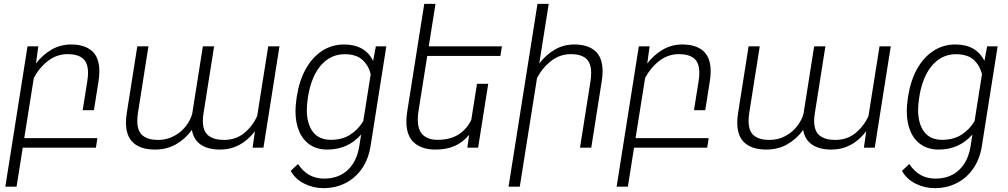

<svg xmlns="http://www.w3.org/2000/svg" viewBox="-20 -770 5257 1001"><path d="M435.1 -346.7Q439 -371.6 439 -389.6Q439 -442.4 411.9 -465.1Q384.8 -487.8 333 -487.8Q275.4 -487.8 229.7 -452.1Q184.1 -416.5 156.2 -363.3L106.4 -49.8H487.8L480 0H98.6L66.4 203.1H7.8L123.5 -528.3H179.7L167.5 -439Q203.6 -485.8 249.8 -512Q295.9 -538.1 350.6 -538.1Q420.9 -538.1 459.5 -504.2Q498 -470.2 498 -397.9Q498 -374.5 493.7 -346.7L469.7 -195.3H411.1Z M1320.8 -165 1378.4 -528.3H1437L1353.5 0H1296.9L1309.1 -85.9Q1235.8 9.8 1127.4 9.8Q1064.5 9.8 1026.6 -16.1Q988.8 -42 980.5 -92.8Q946.3 -45.4 897.7 -17.8Q849.1 9.8 788.6 9.8Q715.3 9.8 676 -24.7Q636.7 -59.1 636.7 -131.3Q636.7 -154.8 641.1 -181.6L695.8 -528.3H753.9L699.2 -181.2Q695.8 -160.2 695.8 -139.6Q695.8 -85.9 723.9 -63.2Q752 -40.5 803.7 -40.5Q850.6 -40.5 888.4 -61.3Q926.3 -82 950.2 -113.8Q974.1 -145.5 982.4 -178.7L1037.6 -528.3H1096.2L1041 -178.7Q1037.6 -158.7 1037.6 -139.6Q1037.6 -86.4 1066.2 -63.5Q1094.7 -40.5 1147.5 -40.5Q1209 -40.5 1252.7 -75.9Q1296.4 -111.3 1320.8 -165Z M1495.6 120.6 1533.7 85Q1583 161.1 1669.9 161.1Q1744.6 161.1 1792.5 116.7Q1840.3 72.3 1853 -7.3L1862.8 -68.8Q1793.9 9.8 1686.5 9.8Q1633.8 9.8 1596.4 -15.1Q1559.1 -40 1539.8 -85.2Q1520.5 -130.4 1520.5 -190.9Q1520.5 -217.3 1525.4 -252.9L1527.8 -269Q1540.5 -350.6 1574.7 -411.4Q1608.9 -472.2 1659.9 -505.1Q1710.9 -538.1 1773.9 -538.1Q1882.3 -538.1 1925.3 -452.6L1939.5 -528.3H1994.1L1912.1 -9.3Q1901.4 58.6 1867.4 108.2Q1833.5 157.7 1781.5 184.3Q1729.5 210.9 1665.5 210.9Q1613.3 210.9 1566.2 187.3Q1519 163.6 1495.6 120.6ZM1585 -258.8Q1579.6 -225.1 1579.6 -196.8Q1579.6 -125 1611.1 -83Q1642.6 -41 1705.6 -41Q1762.7 -41 1804.7 -67.1Q1846.7 -93.3 1874 -138.7L1912.6 -382.8Q1901.4 -429.2 1869.1 -458.3Q1836.9 -487.3 1777.3 -487.3Q1725.6 -487.3 1685.8 -459Q1646 -430.7 1621.3 -381.6Q1596.7 -332.5 1586.4 -269Z M2161.6 -189.5Q2158.2 -167.5 2158.2 -147Q2158.2 -90.8 2185.8 -65.9Q2213.4 -41 2260.3 -41Q2326.7 -41 2370.4 -68.8Q2414.1 -96.7 2437 -145L2466.8 -333H2525.4L2472.7 0H2416.5L2425.8 -66.9Q2393.1 -27.8 2350.3 -9Q2307.6 9.8 2250.5 9.8Q2179.7 9.8 2139.2 -25.9Q2098.6 -61.5 2098.6 -137.2Q2098.6 -160.2 2103 -188L2148.9 -478.5L2156.7 -528.3L2191.9 -750H2250.5L2215.3 -528.3H2596.7L2588.9 -478.5H2207.5Z M2779.8 -363.3 2689.9 203.1H2631.3L2782.2 -750H2840.8L2791.5 -439Q2827.6 -485.8 2873.5 -512Q2919.4 -538.1 2974.1 -538.1Q3044.4 -538.1 3083 -504.2Q3121.6 -470.2 3121.6 -397.9Q3121.6 -374.5 3117.2 -346.7L3062.5 0H3003.9L3058.6 -346.7Q3062 -368.7 3062 -388.7Q3062 -442.4 3035.2 -465.1Q3008.3 -487.8 2956.5 -487.8Q2898.9 -487.8 2853.3 -452.1Q2807.6 -416.5 2779.8 -363.3Z M3622.1 -346.7Q3626 -371.6 3626 -389.6Q3626 -442.4 3598.9 -465.1Q3571.8 -487.8 3520 -487.8Q3462.4 -487.8 3416.7 -452.1Q3371.1 -416.5 3343.3 -363.3L3293.5 -49.8H3674.8L3667 0H3285.6L3253.4 203.1H3194.8L3310.5 -528.3H3366.7L3354.5 -439Q3390.6 -485.8 3436.8 -512Q3482.9 -538.1 3537.6 -538.1Q3607.9 -538.1 3646.5 -504.2Q3685.1 -470.2 3685.1 -397.9Q3685.1 -374.5 3680.7 -346.7L3656.7 -195.3H3598.1Z M4507.8 -165 4565.4 -528.3H4624L4540.5 0H4483.9L4496.1 -85.9Q4422.9 9.8 4314.5 9.8Q4251.5 9.8 4213.6 -16.1Q4175.8 -42 4167.5 -92.8Q4133.3 -45.4 4084.7 -17.8Q4036.1 9.8 3975.6 9.8Q3902.3 9.8 3863 -24.7Q3823.7 -59.1 3823.7 -131.3Q3823.7 -154.8 3828.1 -181.6L3882.8 -528.3H3940.9L3886.2 -181.2Q3882.8 -160.2 3882.8 -139.6Q3882.8 -85.9 3910.9 -63.2Q3939 -40.5 3990.7 -40.5Q4037.6 -40.5 4075.4 -61.3Q4113.3 -82 4137.2 -113.8Q4161.1 -145.5 4169.4 -178.7L4224.6 -528.3H4283.2L4228 -178.7Q4224.6 -158.7 4224.6 -139.6Q4224.6 -86.4 4253.2 -63.5Q4281.7 -40.5 4334.5 -40.5Q4396 -40.5 4439.7 -75.9Q4483.4 -111.3 4507.8 -165Z M4682.6 120.6 4720.7 85Q4770 161.1 4856.9 161.1Q4931.6 161.1 4979.5 116.7Q5027.3 72.3 5040 -7.3L5049.8 -68.8Q4981 9.8 4873.5 9.8Q4820.8 9.8 4783.4 -15.1Q4746.1 -40 4726.8 -85.2Q4707.5 -130.4 4707.5 -190.9Q4707.5 -217.3 4712.4 -252.9L4714.8 -269Q4727.5 -350.6 4761.7 -411.4Q4795.9 -472.2 4846.9 -505.1Q4897.9 -538.1 4960.9 -538.1Q5069.3 -538.1 5112.3 -452.6L5126.5 -528.3H5181.2L5099.1 -9.3Q5088.4 58.6 5054.4 108.2Q5020.5 157.7 4968.5 184.3Q4916.5 210.9 4852.5 210.9Q4800.3 210.9 4753.2 187.3Q4706.1 163.6 4682.6 120.6ZM4772 -258.8Q4766.6 -225.1 4766.6 -196.8Q4766.6 -125 4798.1 -83Q4829.6 -41 4892.6 -41Q4949.7 -41 4991.7 -67.1Q5033.7 -93.3 5061 -138.7L5099.6 -382.8Q5088.4 -429.2 5056.2 -458.3Q5023.9 -487.3 4964.4 -487.3Q4912.6 -487.3 4872.8 -459Q4833 -430.7 4808.3 -381.6Q4783.7 -332.5 4773.4 -269Z"/></svg>

Font: Mardoto Light
Style: Italic
Weight: 300
Italic angle: -12°
Designer: Christian Robertson, Vahan Hovhannisyan
Foundry: Google
Version: Version 1.000